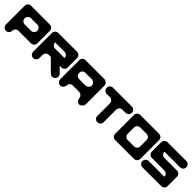

<svg xmlns="http://www.w3.org/2000/svg" viewBox="387 -2220 3751 3751"><g transform="rotate(45 2262.5 -344.0)"><path d="M116.7 -694C68.8 -694 30 -655.2 30 -607.3V-87C30 -39.2 68.8 -0.3 116.7 -0.3C164.6 -0.3 203.4 -39.2 203.4 -87C203.4 -134.9 242.2 -173.8 290.1 -173.8H636.9C684.8 -173.8 723.7 -212.6 723.7 -260.5V-607.3C723.7 -655.2 684.8 -694 636.9 -694ZM290.1 -347.2C242.2 -347.2 203.4 -386 203.4 -433.9C203.4 -481.8 242.2 -520.6 290.1 -520.6H463.5C511.4 -520.6 550.2 -481.8 550.2 -433.9C550.2 -386 511.4 -347.2 463.5 -347.2Z M1216.5 -520.6C1264.4 -520.6 1303.2 -481.8 1303.2 -433.9H1043.1C995.2 -433.9 956.4 -472.7 956.4 -520.6ZM783 -607.3V-87C783 -39.2 821.8 -0.3 869.7 -0.3C917.6 -0.3 956.4 -39.2 956.4 -87V-173.8C956.4 -221.6 995.2 -260.5 1043.1 -260.5H1098.3L1328.6 -30.1C1362.5 3.8 1417.4 3.8 1451.3 -30.1C1485.1 -64 1485.1 -118.9 1451.3 -152.7L1343.5 -260.5H1389.9C1437.8 -260.5 1476.7 -299.3 1476.7 -347.2V-607.3C1476.7 -655.2 1437.8 -694 1389.9 -694H869.7C821.8 -694 783 -655.2 783 -607.3Z M1711 -81.5C1711 -134 1746 -169 1798.5 -169H1973.5C2008.5 -169 2061 -134 2061 -81.5C2061 -46.5 2096 6 2148.5 6C2183.5 6 2236 -46.5 2236 -81.5V-606.5C2236 -659 2183.5 -694 2148.5 -694H1623.5C1571 -694 1536 -659 1536 -606.5V-81.5C1536 -46.5 1571 6 1623.5 6C1676 6 1711 -46.5 1711 -81.5ZM1973.5 -344H1798.5C1746 -344 1711 -379 1711 -431.5C1711 -484 1746 -519 1798.5 -519H1973.5C2008.5 -519 2061 -484 2061 -431.5C2061 -379 2008.5 -344 1973.5 -344Z M2382.7 -694C2334.8 -694 2296 -655.2 2296 -607.3C2296 -559.4 2334.8 -520.6 2382.7 -520.6H2469.4C2517.3 -520.6 2556.1 -481.8 2556.1 -433.9V-87C2556.1 -39.2 2594.9 -0.3 2642.8 -0.3C2690.7 -0.3 2729.5 -39.2 2729.5 -87V-433.9C2729.5 -481.8 2768.4 -520.6 2816.2 -520.6H2902.9C2950.8 -520.6 2989.7 -559.4 2989.7 -607.3C2989.7 -655.2 2950.8 -694 2902.9 -694Z M3135.7 -0.3H3655.9C3703.8 -0.3 3742.7 -39.2 3742.7 -87V-607.3C3742.7 -655.2 3703.8 -694 3655.9 -694H3135.7C3087.8 -694 3049 -655.2 3049 -607.3V-87C3049 -39.2 3087.8 -0.3 3135.7 -0.3ZM3569.2 -260.5C3569.2 -212.6 3530.4 -173.8 3482.5 -173.8H3309.1C3261.2 -173.8 3222.4 -212.6 3222.4 -260.5V-433.9C3222.4 -481.8 3261.2 -520.6 3309.1 -520.6H3482.5C3530.4 -520.6 3569.2 -481.8 3569.2 -433.9Z M4408.9 -694H3888.7C3840.8 -694 3802 -655.2 3802 -607.3V-347.2C3802 -299.3 3840.8 -260.5 3888.7 -260.5H4235.5C4283.4 -260.5 4322.2 -221.6 4322.2 -173.8H3888.7C3840.8 -173.8 3802 -134.9 3802 -87C3802 -39.2 3840.8 -0.3 3888.7 -0.3H4408.9C4456.8 -0.3 4495.7 -39.2 4495.7 -87V-347.2C4495.7 -395.1 4456.8 -433.9 4408.9 -433.9H4062.1C4014.2 -433.9 3975.4 -472.7 3975.4 -520.6H4408.9C4456.8 -520.6 4495.7 -559.4 4495.7 -607.3C4495.7 -655.2 4456.8 -694 4408.9 -694Z"/></g></svg>

Font: OpenLukyanov
Style: Regular
Weight: 400
Designer: Michail Lukyanov
Foundry: book-let.ru
Version: Version 2.1